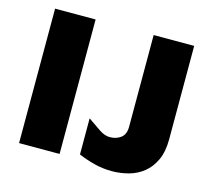

<svg xmlns="http://www.w3.org/2000/svg" viewBox="-99 -786 1018 920"><g transform="rotate(15 410.0 -326.0)"><path d="M65 0V-667H266V0ZM529 15Q483 15 440.5 4Q398 -7 361 -23V-202Q398 -176 425 -158Q452 -140 477 -140Q509 -140 531.5 -157Q554 -174 554 -212V-667H755V-204Q755 -142 735.5 -100Q716 -58 684 -32.5Q652 -7 611.5 4Q571 15 529 15Z"/></g></svg>

Font: Maven Pro Black
Style: Regular
Weight: 900
Designer: Joe Prince
Foundry: Joe Prince
Version: Version 2.103